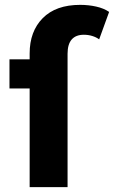

<svg xmlns="http://www.w3.org/2000/svg" viewBox="-20 -770 469 790"><path d="M102 0V-550Q102 -641 156 -695.5Q210 -750 310 -750Q344 -750 375.5 -743Q407 -736 429 -721L388 -608Q376 -617 359.5 -622Q343 -627 325 -627Q292 -627 275 -607.5Q258 -588 258 -549V0ZM19 -406V-526H183V-406Z"/></svg>

Font: Montserrat Thin
Style: Bold
Weight: 700
Version: Version 9.000